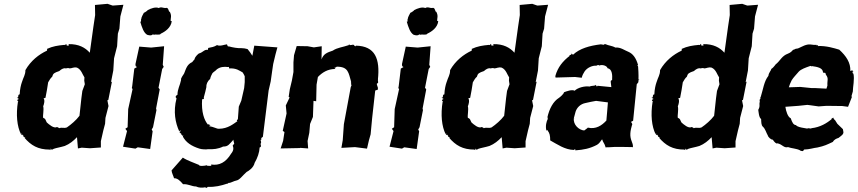

<svg xmlns="http://www.w3.org/2000/svg" viewBox="-20 -774 4489 1005"><path d="M383 -56 388 3 408 -1 451 2 508 -2V-35L521 -92L530 -126L532 -157L548 -219L542 -249L547 -251L566 -347L561 -344L573 -405L577 -469L593 -532L597 -598L605 -624L610 -688L626 -749L573 -745H569L543 -754L477 -748L478 -695L469 -635L450 -498C426 -525 392 -544 339 -543L342 -529L348 -527C336 -528 348 -539 335 -535C334 -528 340 -542 327 -532C333 -532 329 -542 325 -544C321 -533 317 -541 316 -539C283 -536 256 -532 226 -518C224 -512 225 -518 227 -517L226 -509C183 -489 141 -456 113 -407C113 -381 103 -372 94 -342C90 -331 84 -307 83 -280C76 -277 83 -284 76 -275C75 -267 77 -262 68 -263L79 -256C66 -251 70 -246 77 -243C72 -243 74 -242 74 -242C63 -174 69 -112 90 -71C92 -83 94 -73 91 -67C102 -72 104 -72 96 -68C96 -68 107 -65 102 -56C100 -60 113 -55 113 -55C109 -52 108 -55 107 -54C142 -13 179 9 240 9C245 13 247 14 243 3C251 10 250 12 261 5C275 0 296 -3 319 -10C344 -20 365 -37 383 -56ZM422 -369 421 -352 424 -333 411 -298 406 -260 396 -168C379 -145 352 -122 330 -107C313 -101 307 -109 289 -103C287 -107 278 -109 278 -109C262 -100 236 -123 225 -133C219 -142 220 -153 206 -157C203 -170 211 -200 206 -218C209 -223 217 -250 208 -259L218 -262C225 -296 227 -311 232 -343C238 -354 246 -367 253 -372C258 -390 264 -393 290 -402C304 -415 317 -419 325 -416C329 -416 335 -420 345 -416C356 -416 366 -424 383 -420C406 -410 412 -383 422 -369Z M766 6 779 -87 774 -96C777 -100 778 -104 781 -108L799 -198L797 -206L816 -306L809 -316H810L829 -413L837 -424L835 -428L832 -435L839 -532L771 -525L709 -530L689 -438L690 -428L697 -423L683 -415L672 -323L670 -313L674 -308L651 -203L648 -108L636 -100L645 -88L624 -6L689 4L701 -3ZM780 -594 787 -592C794 -596 817 -588 822 -598C844 -608 875 -629 879 -663C874 -664 875 -666 873 -664C873 -681 880 -690 869 -712C861 -712 865 -729 853 -733C833 -729 827 -741 811 -732C795 -739 769 -730 753 -721C755 -721 740 -709 733 -707C731 -701 720 -687 719 -673C716 -675 722 -656 714 -661C723 -630 732 -603 750 -592C763 -588 773 -587 780 -594Z M1202 -43V-38L1206 -22L1198 -12C1203 0 1204 13 1190 30C1162 76 1128 94 1085 87C1088 92 1087 96 1071 94C1071 96 1076 94 1065 93C1059 99 1067 100 1063 91C1047 95 1023 97 1021 89C996 78 959 66 937 51L878 118C879 132 888 147 891 159C908 158 923 172 938 190C968 189 983 202 1006 202C1020 209 1039 210 1055 206C1046 208 1063 205 1057 211C1059 207 1063 212 1067 204C1105 206 1137 198 1170 187C1170 187 1168 191 1177 183C1184 186 1204 173 1217 171C1235 168 1250 144 1271 126C1281 121 1307 105 1313 78C1328 53 1338 23 1339 -2C1351 -7 1343 -12 1346 -11L1344 -20L1347 -30L1344 -41L1349 -45L1347 -51L1356 -58L1386 -300L1397 -348L1404 -398L1410 -439L1422 -489L1432 -526L1311 -535L1301 -482C1294 -494 1285 -506 1276 -517C1266 -520 1255 -522 1243 -522C1225 -521 1199 -525 1175 -532C1177 -527 1172 -529 1168 -542C1156 -541 1131 -530 1116 -538C1100 -528 1089 -527 1070 -523L1068 -513C1048 -516 1044 -500 1021 -494C1021 -494 1001 -480 998 -463C994 -460 989 -452 986 -449C960 -437 955 -418 944 -390C943 -386 924 -364 928 -356C922 -326 909 -308 909 -278C897 -272 901 -267 899 -266L904 -259C886 -189 898 -131 918 -87C928 -95 918 -90 927 -89C927 -89 924 -87 919 -83C926 -74 928 -76 930 -72C922 -76 935 -71 928 -68C936 -70 932 -56 940 -68C936 -61 939 -55 935 -63C952 -28 983 -9 1024 4C1035 8 1061 9 1068 7C1097 8 1122 6 1148 -7C1174 -6 1181 -20 1202 -43ZM1261 -375V-344L1258 -313L1243 -247L1230 -216L1225 -148C1224 -152 1215 -141 1223 -140C1204 -127 1173 -100 1126 -100C1114 -99 1098 -111 1075 -113C1079 -117 1072 -118 1082 -116C1079 -120 1069 -128 1069 -121C1049 -144 1033 -188 1038 -255C1048 -252 1051 -264 1045 -264L1047 -265C1054 -291 1056 -298 1060 -317C1059 -333 1066 -349 1080 -361C1083 -376 1087 -380 1092 -391C1098 -398 1111 -405 1115 -411C1133 -424 1151 -426 1175 -423C1181 -427 1178 -419 1179 -416C1218 -418 1233 -404 1250 -395C1254 -389 1258 -382 1261 -375Z M1818 -346C1816 -343 1810 -349 1822 -342C1811 -348 1822 -337 1817 -335L1820 -328L1816 -318L1815 -313L1780 -124L1777 -82L1774 -40L1767 0L1838 -4L1901 4L1911 -39L1920 -71L1928 -156L1944 -300L1958 -305V-315L1954 -327L1952 -335L1958 -340C1958 -341 1959 -341 1959 -341C1961 -343 1956 -355 1959 -360C1963 -359 1951 -363 1958 -357C1970 -466 1944 -533 1843 -535C1841 -526 1833 -539 1837 -532C1833 -539 1834 -537 1824 -543C1832 -545 1824 -537 1827 -537C1819 -543 1810 -532 1809 -543C1809 -537 1800 -541 1806 -538C1775 -527 1745 -525 1722 -509C1692 -499 1673 -492 1663 -463L1664 -532L1623 -526L1590 -532L1533 -533L1519 -485L1516 -447V-397L1508 -353L1497 -307L1491 -267L1496 -264L1476 -222L1480 -180L1460 -89L1469 -83L1462 -37L1449 3L1549 1L1552 0L1593 3L1590 -36L1599 -79L1603 -125L1618 -162L1621 -246L1635 -244L1637 -331L1644 -371C1666 -394 1695 -413 1735 -413C1734 -420 1732 -412 1731 -420C1735 -418 1742 -425 1743 -425C1804 -425 1804 -393 1818 -346Z M2161 6 2174 -87 2169 -96C2172 -100 2173 -104 2176 -108L2194 -198L2192 -206L2211 -306L2204 -316H2205L2224 -413L2232 -424L2230 -428L2227 -435L2234 -532L2166 -525L2104 -530L2084 -438L2085 -428L2092 -423L2078 -415L2067 -323L2065 -313L2069 -308L2046 -203L2043 -108L2031 -100L2040 -88L2019 -6L2084 4L2096 -3ZM2175 -594 2182 -592C2189 -596 2212 -588 2217 -598C2239 -608 2270 -629 2274 -663C2269 -664 2270 -666 2268 -664C2268 -681 2275 -690 2264 -712C2256 -712 2260 -729 2248 -733C2228 -729 2222 -741 2206 -732C2190 -739 2164 -730 2148 -721C2150 -721 2135 -709 2128 -707C2126 -701 2115 -687 2114 -673C2111 -675 2117 -656 2109 -661C2118 -630 2127 -603 2145 -592C2158 -588 2168 -587 2175 -594Z M2606 -56 2611 3 2631 -1 2674 2 2731 -2V-35L2744 -92L2753 -126L2755 -157L2771 -219L2765 -249L2770 -251L2789 -347L2784 -344L2796 -405L2800 -469L2816 -532L2820 -598L2828 -624L2833 -688L2849 -749L2796 -745H2792L2766 -754L2700 -748L2701 -695L2692 -635L2673 -498C2649 -525 2615 -544 2562 -543L2565 -529L2571 -527C2559 -528 2571 -539 2558 -535C2557 -528 2563 -542 2550 -532C2556 -532 2552 -542 2548 -544C2544 -533 2540 -541 2539 -539C2506 -536 2479 -532 2449 -518C2447 -512 2448 -518 2450 -517L2449 -509C2406 -489 2364 -456 2336 -407C2336 -381 2326 -372 2317 -342C2313 -331 2307 -307 2306 -280C2299 -277 2306 -284 2299 -275C2298 -267 2300 -262 2291 -263L2302 -256C2289 -251 2293 -246 2300 -243C2295 -243 2297 -242 2297 -242C2286 -174 2292 -112 2313 -71C2315 -83 2317 -73 2314 -67C2325 -72 2327 -72 2319 -68C2319 -68 2330 -65 2325 -56C2323 -60 2336 -55 2336 -55C2332 -52 2331 -55 2330 -54C2365 -13 2402 9 2463 9C2468 13 2470 14 2466 3C2474 10 2473 12 2484 5C2498 0 2519 -3 2542 -10C2567 -20 2588 -37 2606 -56ZM2645 -369 2644 -352 2647 -333 2634 -298 2629 -260 2619 -168C2602 -145 2575 -122 2553 -107C2536 -101 2530 -109 2512 -103C2510 -107 2501 -109 2501 -109C2485 -100 2459 -123 2448 -133C2442 -142 2443 -153 2429 -157C2426 -170 2434 -200 2429 -218C2432 -223 2440 -250 2431 -259L2441 -262C2448 -296 2450 -311 2455 -343C2461 -354 2469 -367 2476 -372C2481 -390 2487 -393 2513 -402C2527 -415 2540 -419 2548 -416C2552 -416 2558 -420 2568 -416C2579 -416 2589 -424 2606 -420C2629 -410 2635 -383 2645 -369Z M3290 -127C3292 -118 3286 -124 3289 -124L3288 -128L3283 -136L3294 -142L3313 -333L3321 -343L3323 -359C3330 -356 3325 -357 3322 -355C3323 -386 3321 -414 3320 -426C3315 -433 3315 -433 3320 -433C3309 -473 3291 -493 3271 -502C3250 -510 3228 -528 3201 -525C3184 -535 3165 -535 3149 -543C3144 -541 3146 -545 3138 -539C3134 -542 3138 -539 3125 -542C3066 -535 3014 -520 2980 -488C2972 -491 2970 -494 2974 -498C2973 -486 2963 -485 2960 -486C2960 -481 2969 -480 2965 -484C2925 -454 2900 -422 2887 -377C2891 -377 2884 -377 2888 -368L2990 -371L3025 -367C3028 -380 3034 -391 3040 -400C3054 -421 3083 -432 3101 -430C3115 -438 3115 -431 3117 -431C3133 -438 3158 -429 3160 -417C3184 -413 3186 -382 3184 -355C3175 -352 3177 -350 3177 -343L3180 -318L3108 -325C3103 -319 3106 -319 3098 -330C3096 -323 3079 -327 3066 -321C3041 -325 3003 -315 2988 -299C2974 -307 2945 -296 2932 -291C2932 -283 2911 -265 2906 -262C2876 -243 2856 -207 2845 -159C2851 -162 2843 -154 2848 -153C2840 -138 2834 -114 2840 -91C2847 -92 2849 -94 2847 -90C2857 -77 2860 -64 2860 -39C2897 -19 2936 10 2985 11C2985 2 2988 14 2987 8C2999 9 2988 9 2992 13C3034 10 3067 4 3105 -16C3117 -23 3123 -34 3130 -43C3130 -44 3131 -44 3134 -42C3132 -35 3145 -23 3149 -6C3147 1 3158 -5 3164 -3L3199 -5H3232L3292 -4L3293 -1C3294 -19 3290 -23 3287 -33C3275 -62 3278 -85 3290 -127ZM2993 -190C3000 -211 3018 -230 3046 -235C3064 -240 3081 -242 3100 -246L3162 -238L3158 -189L3154 -143C3130 -117 3099 -96 3057 -106C3054 -102 3043 -95 3038 -91C3010 -93 2979 -122 2984 -155C2987 -158 2985 -150 2983 -153C2985 -161 2993 -188 2993 -190Z M3705 -56 3710 3 3730 -1 3773 2 3830 -2V-35L3843 -92L3852 -126L3854 -157L3870 -219L3864 -249L3869 -251L3888 -347L3883 -344L3895 -405L3899 -469L3915 -532L3919 -598L3927 -624L3932 -688L3948 -749L3895 -745H3891L3865 -754L3799 -748L3800 -695L3791 -635L3772 -498C3748 -525 3714 -544 3661 -543L3664 -529L3670 -527C3658 -528 3670 -539 3657 -535C3656 -528 3662 -542 3649 -532C3655 -532 3651 -542 3647 -544C3643 -533 3639 -541 3638 -539C3605 -536 3578 -532 3548 -518C3546 -512 3547 -518 3549 -517L3548 -509C3505 -489 3463 -456 3435 -407C3435 -381 3425 -372 3416 -342C3412 -331 3406 -307 3405 -280C3398 -277 3405 -284 3398 -275C3397 -267 3399 -262 3390 -263L3401 -256C3388 -251 3392 -246 3399 -243C3394 -243 3396 -242 3396 -242C3385 -174 3391 -112 3412 -71C3414 -83 3416 -73 3413 -67C3424 -72 3426 -72 3418 -68C3418 -68 3429 -65 3424 -56C3422 -60 3435 -55 3435 -55C3431 -52 3430 -55 3429 -54C3464 -13 3501 9 3562 9C3567 13 3569 14 3565 3C3573 10 3572 12 3583 5C3597 0 3618 -3 3641 -10C3666 -20 3687 -37 3705 -56ZM3744 -369 3743 -352 3746 -333 3733 -298 3728 -260 3718 -168C3701 -145 3674 -122 3652 -107C3635 -101 3629 -109 3611 -103C3609 -107 3600 -109 3600 -109C3584 -100 3558 -123 3547 -133C3541 -142 3542 -153 3528 -157C3525 -170 3533 -200 3528 -218C3531 -223 3539 -250 3530 -259L3540 -262C3547 -296 3549 -311 3554 -343C3560 -354 3568 -367 3575 -372C3580 -390 3586 -393 3612 -402C3626 -415 3639 -419 3647 -416C3651 -416 3657 -420 3667 -416C3678 -416 3688 -424 3705 -420C3728 -410 3734 -383 3744 -369Z M4394 -87 4392 -98 4363 -126 4351 -145C4345 -149 4343 -154 4341 -159L4337 -154C4339 -161 4327 -149 4335 -152C4308 -129 4273 -108 4228 -103C4222 -98 4215 -106 4205 -101C4185 -105 4167 -106 4152 -114C4150 -115 4149 -116 4147 -119C4133 -120 4127 -132 4119 -155C4104 -161 4094 -192 4091 -215L4159 -220L4206 -225L4222 -223L4265 -217L4306 -220L4389 -219L4419 -215L4439 -266L4437 -271C4439 -276 4442 -289 4444 -295C4444 -318 4454 -360 4447 -389C4438 -385 4447 -393 4446 -390C4445 -394 4436 -396 4447 -401C4442 -405 4441 -408 4431 -402C4433 -446 4409 -481 4373 -514C4346 -522 4305 -535 4261 -533C4266 -538 4264 -530 4258 -539C4263 -536 4247 -536 4255 -539C4230 -538 4226 -543 4209 -541C4180 -536 4164 -519 4147 -519C4143 -519 4139 -514 4131 -513C4124 -505 4119 -499 4104 -493C4074 -482 4065 -459 4045 -441C4039 -439 4033 -423 4017 -413C4017 -405 4004 -395 4002 -377C3979 -348 3975 -308 3962 -267C3957 -265 3965 -259 3956 -252L3957 -241C3952 -225 3961 -221 3949 -199C3951 -188 3952 -159 3964 -151C3965 -136 3964 -119 3973 -111C3986 -100 3991 -78 3999 -65C4001 -56 4016 -42 4025 -43C4033 -30 4045 -19 4049 -24C4077 -18 4082 2 4105 -4C4123 3 4149 3 4168 13C4171 16 4171 16 4183 17C4188 10 4191 8 4186 9C4220 8 4238 0 4259 -2C4296 -10 4309 -17 4339 -31C4346 -43 4358 -49 4369 -52C4381 -62 4399 -71 4394 -87ZM4303 -383C4319 -363 4309 -353 4311 -326L4306 -310L4247 -313H4228L4169 -319L4109 -317C4113 -331 4116 -337 4124 -354C4134 -370 4146 -381 4161 -399C4173 -412 4196 -420 4222 -429C4231 -429 4222 -423 4230 -428C4258 -424 4288 -419 4288 -394C4304 -391 4299 -396 4303 -383Z"/></svg>

Font: Asimov Print
Style: DIt
Weight: 250
Width: 0
Designer: Google
Version: Version 2.000980: 2014